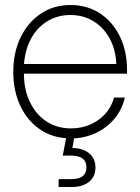

<svg xmlns="http://www.w3.org/2000/svg" viewBox="-20 -545 560 769"><path d="M264.2 9.3Q194.3 9.3 142.3 -25.4Q90.3 -60.1 61.8 -120.1Q33.2 -180.2 33.2 -257.3Q33.2 -335 62.5 -395.3Q91.8 -455.6 143.3 -490.2Q194.8 -524.9 262.2 -524.9Q330.1 -524.9 381.1 -491Q432.1 -457 460.4 -398.4Q488.8 -339.8 488.8 -265.1V-250H75.7Q76.2 -185.5 99.9 -136.2Q123.5 -86.9 165.8 -58.8Q208 -30.8 264.2 -30.8Q326.2 -30.8 373.8 -64.5Q421.4 -98.1 436.5 -154.3H480Q468.8 -105 437.5 -68.4Q406.2 -31.7 361.3 -11.2Q316.4 9.3 264.2 9.3ZM76.2 -288.6H445.8Q443.4 -346.7 419.2 -390.9Q395 -435.1 354.5 -460Q314 -484.9 262.2 -484.9Q210.4 -484.9 169.9 -460.2Q129.4 -435.5 105 -391.4Q80.6 -347.2 76.2 -288.6ZM214.8 204.1V172.4H266.1Q326.2 172.4 326.2 125.5Q326.2 78.1 263.7 78.1H231.4L249 -13.7H278.3V0L270 47.4Q313.5 48.8 337.9 69.6Q362.3 90.3 362.3 125.5Q362.3 163.1 336.2 183.6Q310.1 204.1 266.1 204.1Z"/></svg>

Font: Inter Display ExtraLight
Style: Regular
Weight: 200
Designer: Rasmus Andersson
Foundry: rsms
Version: Version 4.000;git-a52131595